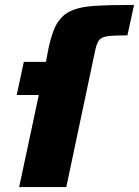

<svg xmlns="http://www.w3.org/2000/svg" viewBox="-20 -762 566 782"><path d="M58 0 138 -375H48L77 -510H167L172 -536Q185 -612 205.5 -654Q226 -696 263.5 -715Q301 -734 364.5 -738Q428 -742 526 -742L499 -618Q444 -618 418.5 -614.5Q393 -611 383.5 -598.5Q374 -586 368 -558L250 0Z"/></svg>

Font: Saira ExtraBold
Style: Italic
Weight: 800
Italic angle: -12°
Designer: Hector Gatti with collaboration of the Omnibus-Type team
Foundry: Omnibus-Type
Version: Version 1.100; ttfautohint (v1.8.3)